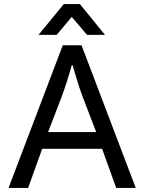

<svg xmlns="http://www.w3.org/2000/svg" viewBox="-20 -922 708 942"><path d="M22 0 288 -700H380L646 0H550L481 -192H187L118 0ZM216 -274H452L386 -446Q373 -480 361 -519Q349 -558 336 -602H332Q320 -559 307.5 -520Q295 -481 282 -446ZM372 -902 495 -751H407L332 -839L258 -751H169L293 -902Z"/></svg>

Font: Liter
Style: Regular
Weight: 400
Designer: Anton Skugarov
Foundry: skugi
Version: Version 1.004; ttfautohint (v1.8.4.7-5d5b)